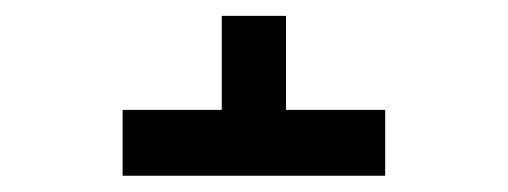

<svg xmlns="http://www.w3.org/2000/svg" viewBox="-20 -458 640 242"><path d="M465.5 -319.5V-236.5H134.5V-319.5H259.5V-438H340.5V-319.5Z"/></svg>

Font: JuliaMono
Style: Regular
Weight: 400
Monospace: yes
Designer: cormullion
Foundry: corm
Version: Version 0.055; ttfautohint (v1.8.4)